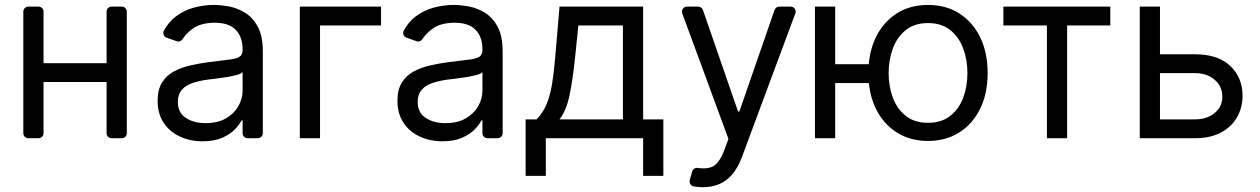

<svg xmlns="http://www.w3.org/2000/svg" viewBox="-20 -573 5223 796"><path d="M442.5 -545.5H484.7Q493.6 -545.5 499.6 -539.4Q505.7 -533.4 505.7 -524.9V-20.6Q505.7 -12.1 499.6 -6Q493.6 0 484.7 0H442.5Q433.9 0 427.9 -6Q421.9 -12.1 421.9 -20.6V-233H160.5V-20.6Q160.5 -12.1 154.5 -6Q148.4 0 139.6 0H97.3Q88.8 0 82.7 -6Q76.7 -12.1 76.7 -20.6V-524.9Q76.7 -533.4 82.7 -539.4Q88.8 -545.5 97.3 -545.5H139.6Q148.4 -545.5 154.5 -539.4Q160.5 -533.4 160.5 -524.9V-311.1H421.9V-524.9Q421.9 -533.4 427.9 -539.4Q433.9 -545.5 442.5 -545.5Z M725.5 -7.1Q682.5 -27 658.4 -64.3Q633.5 -101.2 633.5 -154.8Q633.5 -202.1 652 -231.2Q670.1 -260.3 701.3 -277Q733.3 -294 769.5 -301.8Q808.6 -310.7 845.2 -315.3L916.2 -324.2L925.8 -325.3Q956.7 -328.5 971.2 -336.6Q985.8 -344.8 985.8 -365.1V-367.9Q985.8 -420.5 957 -449.6Q928.3 -478.7 870.7 -478.7Q811.1 -478.7 776.6 -452.4Q751.8 -433.6 736.5 -410.5Q733.7 -405.9 729 -403.4Q724.4 -400.9 719.5 -400.9Q715.2 -400.9 712 -402.3L670.8 -416.9Q664.4 -419.4 660.7 -424.7Q657 -430 657 -436.4Q657 -441.4 659.8 -446.4Q677.9 -479.8 706 -502.5Q742.2 -530.5 784.1 -541.5Q826 -552.6 867.9 -552.6Q893.1 -552.6 928.3 -546.5Q962.7 -540.1 994.7 -521Q1027.3 -501.4 1048.3 -463.1Q1069.6 -424.4 1069.6 -359.4V-21Q1069.6 -12.1 1063.4 -6Q1057.2 0 1048.7 0H1006.4Q997.9 0 991.8 -6Q985.8 -12.1 985.8 -21V-73.9H981.5Q973 -56.5 953.1 -35.9Q932.9 -15.6 900.2 -1.4Q867.5 12.8 819.6 12.8Q768.1 12.8 725.5 -7.1ZM749.6 -84.9Q782.3 -62.5 832.4 -62.5Q882.5 -62.5 916.2 -82Q950.6 -101.9 968 -132.5Q985.8 -163.7 985.8 -197.4V-274.1Q980.5 -267.8 962.4 -262.4Q940.3 -256.7 921.2 -253.6Q899.5 -250.4 893.5 -249.6L876.1 -247.2L850.1 -244L840.9 -242.9Q808.9 -238.6 779.8 -229.4Q751.1 -219.8 734.4 -201.3Q717.3 -182.2 717.3 -150.6Q717.3 -106.5 749.6 -84.9Z M1559.7 -545.5V-467.3H1306.8V0H1223V-545.5Z M1719.8 -7.1Q1676.8 -27 1652.7 -64.3Q1627.8 -101.2 1627.8 -154.8Q1627.8 -202.1 1646.3 -231.2Q1664.4 -260.3 1695.7 -277Q1727.6 -294 1763.8 -301.8Q1802.9 -310.7 1839.5 -315.3L1910.5 -324.2L1920.1 -325.3Q1951 -328.5 1965.6 -336.6Q1980.1 -344.8 1980.1 -365.1V-367.9Q1980.1 -420.5 1951.3 -449.6Q1922.6 -478.7 1865.1 -478.7Q1805.4 -478.7 1771 -452.4Q1746.1 -433.6 1730.8 -410.5Q1728 -405.9 1723.4 -403.4Q1718.8 -400.9 1713.8 -400.9Q1709.5 -400.9 1706.3 -402.3L1665.1 -416.9Q1658.7 -419.4 1655 -424.7Q1651.3 -430 1651.3 -436.4Q1651.3 -441.4 1654.1 -446.4Q1672.2 -479.8 1700.3 -502.5Q1736.5 -530.5 1778.4 -541.5Q1820.3 -552.6 1862.2 -552.6Q1887.4 -552.6 1922.6 -546.5Q1957 -540.1 1989 -521Q2021.7 -501.4 2042.6 -463.1Q2063.9 -424.4 2063.9 -359.4V-21Q2063.9 -12.1 2057.7 -6Q2051.5 0 2043 0H2000.7Q1992.2 0 1986.2 -6Q1980.1 -12.1 1980.1 -21V-73.9H1975.9Q1967.3 -56.5 1947.4 -35.9Q1927.2 -15.6 1894.5 -1.4Q1861.9 12.8 1813.9 12.8Q1762.4 12.8 1719.8 -7.1ZM1744 -84.9Q1776.6 -62.5 1826.7 -62.5Q1876.8 -62.5 1910.5 -82Q1945 -101.9 1962.4 -132.5Q1980.1 -163.7 1980.1 -197.4V-274.1Q1974.8 -267.8 1956.7 -262.4Q1934.7 -256.7 1915.5 -253.6Q1893.8 -250.4 1887.8 -249.6L1870.4 -247.2L1844.5 -244L1835.2 -242.9Q1803.3 -238.6 1774.1 -229.4Q1745.4 -219.8 1728.7 -201.3Q1711.6 -182.2 1711.6 -150.6Q1711.6 -106.5 1744 -84.9Z M2159.1 156.2V-78.1H2204.5Q2221.2 -95.5 2233.3 -115.8Q2245.4 -136 2254.4 -163.9Q2263.5 -191.8 2269.9 -232.1Q2276.3 -272.4 2281.2 -329.5L2299.7 -545.5H2646.3V-78.1H2730.1V156.2H2646.3V0H2242.9V156.2ZM2562.5 -78.1V-467.3H2377.8L2363.6 -329.5Q2354.8 -244 2341.6 -180Q2328.5 -116.1 2299.7 -78.1Z M2856.9 199.9Q2856.5 199.6 2855.5 199.6Q2848 198.2 2843.4 192.3Q2838.8 186.4 2838.8 179Q2838.8 176.8 2839.5 173.3L2849.8 137.8Q2851.9 130.3 2858.7 126.1Q2865.4 121.8 2873.2 123.2Q2883.5 125 2896.3 125Q2916.5 125 2931.5 119Q2962.4 105.8 2984.4 45.5L3000 2.8L2808.6 -517.4Q2807.2 -522.4 2807.2 -524.5Q2807.2 -533 2813.2 -539.2Q2819.2 -545.5 2828.1 -545.5H2874.3Q2881 -545.5 2886.5 -541.5Q2892 -537.6 2894.2 -531.6L3039.8 -110.8L3045.5 -111.2L3191.1 -531.6Q3193.5 -538 3198.9 -541.9Q3204.2 -545.8 3210.9 -545.5H3258.2Q3267 -545.5 3272.9 -539.4Q3278.8 -533.4 3278.8 -524.9Q3278.8 -520.6 3277.3 -517.4L3055.4 79.5Q3040.1 120.4 3016.7 148.8Q2993.3 176.5 2963.4 189.6Q2932.5 203.1 2894.9 203.1Q2873.6 203.1 2856.9 199.9Z M3659.8 -306.8V-228.7H3371.4V-306.8ZM3442.5 -545.5V0H3358.7V-545.5ZM3580.3 -269.9Q3580.3 -355.1 3611.3 -418.7Q3642.4 -482.2 3698 -517.4Q3753.6 -552.6 3827.4 -552.6Q3901.3 -552.6 3956.9 -517.4Q4012.4 -482.2 4043.5 -418.7Q4074.6 -355.1 4074.6 -269.9Q4074.6 -185.4 4043.5 -122.2Q4012.4 -58.9 3956.9 -23.8Q3901.3 11.4 3827.4 11.4Q3753.6 11.4 3698 -23.8Q3642.4 -58.9 3611.3 -122.2Q3580.3 -185.4 3580.3 -269.9ZM3990.8 -269.9Q3990.8 -324.6 3973.4 -371.8Q3956 -419 3919.7 -448.2Q3883.5 -477.3 3827.4 -477.3Q3771.3 -477.3 3735.1 -448.2Q3698.9 -419 3681.5 -371.8Q3664.1 -324.6 3664.1 -269.9Q3664.1 -215.2 3681.5 -168.3Q3698.9 -121.4 3735.1 -92.7Q3771.3 -63.9 3827.4 -63.9Q3883.5 -63.9 3919.7 -92.7Q3956 -121.4 3973.4 -168.3Q3990.8 -215.2 3990.8 -269.9Z M4139.9 -467.3V-545.5H4583.1V-467.3H4404.1V0H4320.3V-467.3Z M4777.7 -348H4933.9Q5029.8 -348 5080.6 -299.4Q5131.4 -250.7 5131.4 -176.1Q5131.4 -127.1 5108.7 -87.2Q5085.9 -47.2 5041.9 -23.6Q4997.9 0 4933.9 0H4705.3V-545.5H4789.1V-78.1H4933.9Q4983.7 -78.1 5015.6 -104.4Q5047.6 -130.7 5047.6 -171.9Q5047.6 -215.2 5015.6 -242.5Q4983.7 -269.9 4933.9 -269.9H4777.7Z"/></svg>

Font: DeltaSans
Style: Regular
Weight: 400
Designer: Rasmus Andersson
Foundry: rsms
Version: Version 3.012